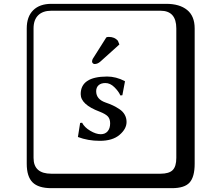

<svg xmlns="http://www.w3.org/2000/svg" viewBox="-20 -774 1140 1006"><path d="M399.9 -129.9 410.2 -130.9Q422.4 -106.9 452.6 -88.9Q482.9 -70.8 507.8 -70.8Q530.8 -70.8 543.9 -85.9Q557.1 -101.1 557.1 -127.9Q557.1 -150.9 545.2 -163.8Q533.2 -176.8 502 -189Q402.8 -226.1 402.8 -280.8Q402.8 -372.6 541 -373Q587.9 -373 633.8 -349.1L634.8 -347.2L621.1 -274.9L610.8 -273.9Q601.1 -295.9 579.1 -317.4Q557.1 -338.9 532.2 -338.9Q509.3 -338.9 496.6 -327.4Q483.9 -315.9 483.9 -295.9Q483.9 -253.9 533.2 -236.8Q556.2 -229 572 -221.4Q587.9 -213.9 606 -201.9Q624 -189.9 633.5 -172.9Q643.1 -155.8 643.1 -134.8Q643.1 -98.6 606.4 -67.4Q569.8 -36.1 502.9 -36.1Q440.9 -36.1 388.2 -56.2ZM249 -717.8Q204.1 -717.8 179.9 -693.8Q155.8 -669.9 155.8 -625V53.2Q155.8 136.2 249 136.2H820.8Q865.7 136.2 884.8 117.2Q903.8 98.1 903.8 53.2V-625Q903.8 -717.8 820.8 -717.8ZM1000 84Q1000 152.8 973.4 182.4Q946.8 211.9 880.9 211.9H249Q181.2 211.9 150.6 181.4Q120.1 150.9 120.1 84V-625Q120.1 -687 154.1 -720.5Q188 -753.9 249 -753.9H851.1Q920.9 -753.9 960.4 -721.9Q1000 -689.9 1000 -625ZM537.1 -578.1Q541.5 -580.6 550.3 -580.6Q580.6 -580.6 597.7 -560.5L605.5 -541L506.3 -451.7Q491.7 -438.5 475.6 -438.5Q470.7 -438.5 466.6 -442.4Q462.4 -446.3 462.4 -450.7Q462.4 -461.4 469.2 -470.7Z"/></svg>

Font: Linux Biolinum Keyboard
Style: Regular
Weight: 700
Designer: Philipp H. Poll
Foundry: Philipp H. Poll
Version: Version 0.6.1 ; ttfautohint (v0.9)